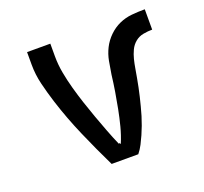

<svg xmlns="http://www.w3.org/2000/svg" viewBox="-96 -633 793 745"><g transform="rotate(-20 300.0 -260.0)"><path d="M245 0Q227 -37 209.5 -75Q192 -113 175.5 -151Q159 -189 144.5 -227.5Q130 -266 117.5 -305.5Q105 -345 95 -386Q85 -427 85 -468V-520H181V-468Q181 -433 187.5 -398Q194 -363 203.5 -329Q213 -295 224 -261.5Q235 -228 247 -195Q259 -162 271.5 -129Q284 -96 298 -64L300 -66L305 -61Q318 -92 326.5 -125Q335 -158 341.5 -191.5Q348 -225 353.5 -258.5Q359 -292 363 -326Q367 -353 372 -379.5Q377 -406 389 -430Q401 -454 421 -473.5Q441 -493 465.5 -504Q490 -515 517 -517.5Q544 -520 571 -520V-436Q553 -436 534 -432.5Q515 -429 500.5 -417Q486 -405 478 -388Q470 -371 465.5 -353Q461 -335 458 -316.5Q455 -298 451.5 -279.5Q448 -261 444.5 -243Q441 -225 436.5 -207Q432 -189 427.5 -171Q423 -153 417.5 -135Q412 -117 405.5 -99.5Q399 -82 391.5 -65Q384 -48 375.5 -31.5Q367 -15 355 0Z"/></g></svg>

Font: Zed Mono Medium Extended
Style: Regular
Weight: 500
Width: 7
Monospace: yes
Designer: Belleve Invis
Foundry: Belleve Invis
Version: Version 1.0.0; ttfautohint (v1.8.4)